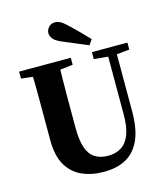

<svg xmlns="http://www.w3.org/2000/svg" viewBox="-128 -974 950 1091"><g transform="rotate(-15 346.5 -428.5)"><path d="M348 18Q277 18 220.5 -7Q164 -32 131.5 -87.5Q99 -143 99 -236V-355Q99 -405 99 -457.5Q99 -510 98.5 -561Q98 -612 96 -657H259Q258 -612 257 -561.5Q256 -511 256 -458.5Q256 -406 256 -355V-266Q256 -191 271.5 -147Q287 -103 318.5 -83.5Q350 -64 396 -64Q440 -64 472.5 -84.5Q505 -105 522.5 -149.5Q540 -194 540 -268V-657H591V-274Q591 -170 562.5 -106Q534 -42 480 -12Q426 18 348 18ZM29 -616V-657H333V-616L203 -601H158ZM457 -616V-657H666V-616L576 -607H552ZM475 -729 454 -698Q413 -716 375.5 -731Q338 -746 302 -762Q267 -778 256.5 -794.5Q246 -811 246 -825Q246 -843 260 -859Q274 -875 297 -875Q314 -875 329.5 -866.5Q345 -858 368 -836Q399 -807 425 -780.5Q451 -754 475 -729Z"/></g></svg>

Font: Source Serif 4 36pt
Style: Bold
Weight: 700
Designer: Frank Grießhammer
Foundry: Adobe Systems Incorporated
Version: Version 4.004;hotconv 1.0.116;makeotfexe 2.5.65601